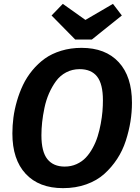

<svg xmlns="http://www.w3.org/2000/svg" viewBox="-20 -955 722 991"><path d="M563 -935.1 608.9 -875 454.1 -751H368.2L246.1 -875L304.2 -935.1L420.9 -852.1ZM400.9 -708Q524.4 -708 592.8 -634Q661.1 -560.1 661.1 -424.8Q661.1 -376.5 653.3 -327.6Q645.5 -278.8 629.2 -228.3Q612.8 -177.7 584.5 -134.5Q556.2 -91.3 518.1 -57.1Q480 -22.9 425.3 -3.4Q370.6 16.1 305.2 16.1Q181.2 16.1 112.5 -57.9Q43.9 -131.8 43.9 -266.1Q43.9 -307.1 49.3 -348.4Q54.7 -389.6 67.4 -433.6Q80.1 -477.5 98.9 -516.8Q117.7 -556.2 146.7 -591.6Q175.8 -627 211.4 -652.6Q247.1 -678.2 295.9 -693.1Q344.7 -708 400.9 -708ZM391.1 -598.1Q353 -598.1 321.5 -581.5Q290 -564.9 269 -536.1Q248 -507.3 232.9 -472.7Q217.8 -438 209.5 -398.4Q201.2 -358.9 197.5 -324.2Q193.8 -289.6 193.8 -256.8Q193.8 -171.9 224.6 -133.5Q255.4 -95.2 314 -95.2Q347.2 -95.2 375.2 -107.9Q403.3 -120.6 423.1 -141.6Q442.9 -162.6 458.7 -191.7Q474.6 -220.7 484.1 -251.5Q493.7 -282.2 500 -316.4Q506.3 -350.6 508.8 -379.9Q511.2 -409.2 511.2 -437Q511.2 -521.5 481.2 -559.8Q451.2 -598.1 391.1 -598.1Z"/></svg>

Font: FiraGO SemiBold
Style: Italic
Weight: 600
Italic angle: -8°
Designer: bBox Type GmbH
Foundry: bBox Type GmbH
Version: Version 1.001;PS 001.001;hotconv 1.0.88;makeotf.lib2.5.64775